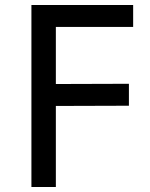

<svg xmlns="http://www.w3.org/2000/svg" viewBox="-20 -750 600 770"><path d="M204 0H106V-730H204ZM497 -326 184 -325V-413L497 -414ZM514 -642H184V-730H514Z"/></svg>

Font: Sora Variable
Style: Regular
Weight: 400
Designer: Jonathan Barnbrook, Julián Moncada
Foundry: Barnbrook Fonts
Version: Version 2.000